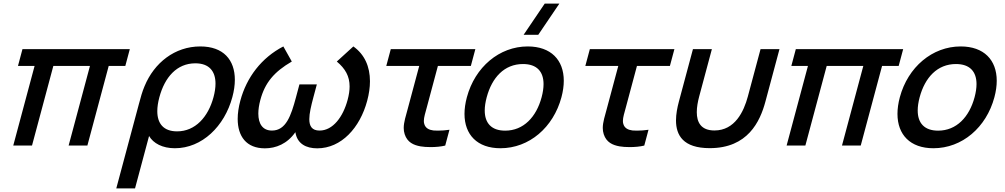

<svg xmlns="http://www.w3.org/2000/svg" viewBox="-20 -815 5628 1075"><path d="M54.2 0H159.2L278.7 -446H483.7L364.2 0H469.2L588.7 -446H681.7L706.8 -540H105.8L80.7 -446H173.7Z M631 240H736L814.6 -53.5C838.6 -12.5 889.3 15 959.3 15C1110.8 15 1237.1 -107.5 1281 -271.5C1290.3 -305.9 1294.9 -338.4 1294.9 -368.4C1294.9 -479.6 1231.1 -555 1101.5 -555C958.5 -555 843.5 -463.5 789.4 -332.5C776.4 -302.5 767.5 -269.5 757.9 -233.5ZM971.6 -79.5C895.9 -79.5 860.7 -122.8 860.7 -192.5C860.7 -215.7 864.6 -242 872.3 -270.5C902.4 -383 970.2 -460.5 1073.7 -460.5C1150.7 -460.5 1186.6 -416.6 1186.6 -346.7C1186.6 -324 1182.8 -298.6 1175.4 -271C1145.5 -159.5 1073.1 -79.5 971.6 -79.5Z M1958.4 -555 1865.8 -470.5C1913.5 -430.4 1937.4 -388.2 1937.4 -331C1937.4 -308.5 1933.7 -283.5 1926.2 -255.5C1900.9 -161 1844.2 -84 1769.2 -84C1726.5 -84 1711.8 -108.6 1711.8 -147.8C1711.8 -180.1 1721.8 -222.2 1734.2 -268.5L1754 -342.5H1656.5L1636.7 -268.5C1609.5 -167 1581.2 -84 1502.7 -84C1450.5 -84 1426.4 -121.8 1426.4 -179C1426.4 -201.8 1430.2 -227.7 1437.7 -255.5C1463.4 -351.5 1514.2 -412.5 1613.8 -470.5L1566.4 -555C1444.6 -492 1360.7 -382.5 1325.5 -251C1315.8 -214.9 1310.8 -180.6 1310.8 -149.4C1310.8 -52.1 1359 15.5 1463.1 15.5C1524.6 15.5 1588.3 -9.5 1633.8 -75C1643.8 -9.5 1694.6 15.5 1756.1 15.5C1891.6 15.5 1995.5 -100 2035.8 -250.5C2046.1 -288.9 2051.4 -325.6 2051.4 -360C2051.4 -441.7 2021.7 -510 1958.4 -555Z M2334.6 4.5C2349.6 7.1 2369.7 8.6 2390.9 8.6C2419 8.6 2449.3 6 2472.8 0L2496.5 -88.5C2475.8 -85.3 2453 -83.6 2431.9 -83.6C2423.2 -83.6 2414.8 -83.9 2406.9 -84.5C2383.2 -87.5 2362.7 -96.5 2355.6 -120.5C2353.9 -125.9 2353.1 -131.5 2353.1 -137.7C2353.1 -157.9 2361.3 -183 2370.6 -217.5L2431.8 -446H2616.3L2641.5 -540H2168L2142.8 -446H2327.3L2264.7 -212.5C2252.1 -165.5 2240.4 -130.7 2240.4 -98.6C2240.4 -86.7 2242 -75.1 2245.8 -63.5C2260.6 -18 2295.5 -2.5 2334.6 4.5Z M2993.6 -620 3112 -795H3030L2911.6 -620ZM2782 15C2943 15 3078.2 -101.5 3123.5 -270.5C3132.3 -303.4 3136.6 -334.3 3136.6 -362.8C3136.6 -479.2 3064.8 -555 2934.7 -555C2775.7 -555 2639.3 -439.5 2594 -270.5C2585.1 -237.3 2580.7 -206.1 2580.7 -177.3C2580.7 -60.9 2652.1 15 2782 15ZM2808.4 -83.5C2731.5 -83.5 2694 -125.8 2694 -196.4C2694 -218.4 2697.7 -243.3 2705 -270.5C2734.5 -380.5 2803.3 -456.5 2908.3 -456.5C2986 -456.5 3023.3 -414.1 3023.3 -344C3023.3 -322.1 3019.7 -297.4 3012.5 -270.5C2982.9 -160 2911.4 -83.5 2808.4 -83.5Z M3449.1 4.5C3464.1 7.1 3484.2 8.6 3505.4 8.6C3533.5 8.6 3563.8 6 3587.3 0L3611 -88.5C3590.3 -85.3 3567.5 -83.6 3546.4 -83.6C3537.7 -83.6 3529.3 -83.9 3521.4 -84.5C3497.7 -87.5 3477.2 -96.5 3470.1 -120.5C3468.4 -125.9 3467.6 -131.5 3467.6 -137.7C3467.6 -157.9 3475.8 -183 3485.1 -217.5L3546.3 -446H3730.8L3756 -540H3282.5L3257.3 -446H3441.8L3379.2 -212.5C3366.6 -165.5 3354.9 -130.7 3354.9 -98.6C3354.9 -86.7 3356.5 -75.1 3360.3 -63.5C3375.1 -18 3410 -2.5 3449.1 4.5Z M3781.1 -246.5C3772.1 -212.8 3764.9 -175.9 3764.9 -140.7C3764.9 -58.4 3804.5 14.5 3953.7 14.5C4166.7 14.5 4235.5 -134 4265.6 -246.5L4344.3 -540H4238.3L4167.1 -274.5C4144.6 -190.5 4094.7 -84.5 3980.2 -84.5C3903.9 -84.5 3881.3 -131.2 3881.3 -187.2C3881.3 -215.5 3887.1 -246.3 3894.6 -274.5L3965.8 -540H3859.8Z M4384.2 0H4489.2L4608.7 -446H4813.7L4694.2 0H4799.2L4918.7 -446H5011.7L5036.8 -540H4435.8L4410.7 -446H4503.7Z M5206.1 15C5367.1 15 5502.4 -101.5 5547.6 -270.5C5556.4 -303.4 5560.7 -334.3 5560.7 -362.8C5560.7 -479.2 5489 -555 5358.9 -555C5199.9 -555 5063.4 -439.5 5018.1 -270.5C5009.2 -237.3 5004.9 -206.1 5004.9 -177.3C5004.9 -60.9 5076.2 15 5206.1 15ZM5232.5 -83.5C5155.6 -83.5 5118.2 -125.8 5118.2 -196.4C5118.2 -218.4 5121.8 -243.3 5129.1 -270.5C5158.6 -380.5 5227.5 -456.5 5332.5 -456.5C5410.2 -456.5 5447.5 -414.1 5447.5 -344C5447.5 -322.1 5443.8 -297.4 5436.6 -270.5C5407 -160 5335.5 -83.5 5232.5 -83.5Z"/></svg>

Font: Manrope
Style: SemiBoldItalic
Weight: 600
Italic angle: -15°
Designer: Mikhail Sharanda
Foundry: Mikhail Sharanda
Version: Version 4.502;hotconv 1.0.109;makeotfexe 2.5.65596